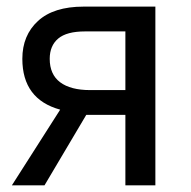

<svg xmlns="http://www.w3.org/2000/svg" viewBox="-20 -555 571 575"><path d="M113.3 0H15.6L160.2 -226.6Q46.9 -257.8 46.9 -378.9Q46.9 -449.2 93.8 -492.2Q140.6 -535.2 230.5 -535.2H445.3V0H355.5V-210.9H238.3ZM355.5 -285.2V-460.9H234.4Q179.7 -460.9 154.3 -439.5Q128.9 -418 128.9 -378.9Q128.9 -332 160.2 -308.6Q191.4 -285.2 250 -285.2Z"/></svg>

Font: Droid Sans Fallback
Style: Regular
Weight: 400
Designer: Steve Matteson
Foundry: Ascender Corporation
Version: 3.00 (Khmer version)